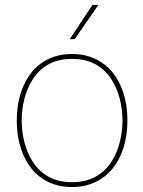

<svg xmlns="http://www.w3.org/2000/svg" viewBox="-20 -749 582 779"><path d="M272 10Q221 10 179.5 -9Q138 -28 109 -63.5Q80 -99 64 -149Q48 -199 48 -260Q48 -321 64 -371Q80 -421 109 -456.5Q138 -492 179.5 -511Q221 -530 272 -530Q323 -530 364.5 -511Q406 -492 435.5 -456.5Q465 -421 481 -371Q497 -321 497 -260Q497 -199 481 -149Q465 -99 435.5 -63.5Q406 -28 364.5 -9Q323 10 272 10ZM272 -10Q328 -10 367.5 -32Q407 -54 431 -91Q455 -128 466 -172Q477 -216 477 -260Q477 -304 466 -348Q455 -392 431 -429Q407 -466 367.5 -488Q328 -510 272 -510Q216 -510 177 -488Q138 -466 114 -429Q90 -392 79 -348Q68 -304 68 -260Q68 -216 79 -172Q90 -128 114 -91Q138 -54 177 -32Q216 -10 272 -10ZM263 -590 355 -729H379L283 -590Z"/></svg>

Font: Murecho Thin Thin
Style: Regular
Weight: 250
Version: Version 1.010